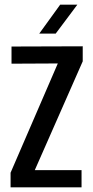

<svg xmlns="http://www.w3.org/2000/svg" viewBox="-20 -797 397 817"><path d="M25 0V-62L226 -527L29 -526V-599L332 -600V-536L128 -73H327V0ZM147 -654 236 -777H309L217 -654Z"/></svg>

Font: Big Shoulders Text SemiBold
Style: Regular
Weight: 600
Designer: Patric King
Foundry: XO Type Co
Version: Version 1.000; ttfautohint (v1.8.2)